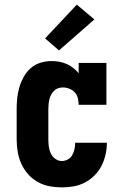

<svg xmlns="http://www.w3.org/2000/svg" viewBox="-20 -802 540 830"><path d="M247 8Q220 8 193.5 3Q167 -2 143 -15.5Q119 -29 101 -49.5Q83 -70 72 -94.5Q61 -119 56.5 -146Q52 -173 52 -200V-330Q52 -354 54.5 -378.5Q57 -403 64 -426Q71 -449 83 -470.5Q95 -492 113.5 -508Q132 -524 155.5 -531Q179 -538 203 -538Q220 -538 236.5 -535Q253 -532 268 -525.5Q283 -519 296.5 -508.5Q310 -498 320 -485V-530H440V-349H320Q320 -363 316.5 -377.5Q313 -392 303.5 -402.5Q294 -413 280 -418.5Q266 -424 252 -424Q241 -424 231 -420.5Q221 -417 213.5 -409.5Q206 -402 201 -392.5Q196 -383 193.5 -372.5Q191 -362 190 -351.5Q189 -341 189 -330V-200Q189 -184 191 -168.5Q193 -153 199.5 -139Q206 -125 219 -115.5Q232 -106 247 -106Q261 -106 273.5 -113Q286 -120 292.5 -132Q299 -144 302 -157.5Q305 -171 305 -185Q305 -185 305 -185Q305 -185 305 -185H442Q442 -185 442 -184.5Q442 -184 442 -184Q442 -158 436 -132.5Q430 -107 418.5 -84.5Q407 -62 388.5 -43.5Q370 -25 347 -13Q324 -1 298.5 3.5Q273 8 247 8ZM235 -584 175 -636 312 -782 388 -718Z"/></svg>

Font: Iosevka Slab Heavy
Style: Regular
Weight: 900
Monospace: yes
Designer: Belleve Invis
Foundry: Belleve Invis
Version: Version 11.1.0; ttfautohint (v1.8.3)